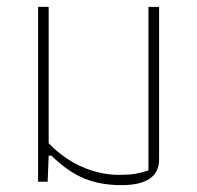

<svg xmlns="http://www.w3.org/2000/svg" viewBox="-20 -530 574 560"><path d="M130 -76H122L119 0H91V-510H122V-112Q166 -67 219 -43.5Q272 -20 328 -20Q356 -20 374 -23Q392 -26 413 -33V-510H444V-65Q444 10 334 10Q273 10 225.5 -9.5Q178 -29 130 -76Z"/></svg>

Font: Athiti ExtraLight
Style: Regular
Weight: 250
Version: Version 1.032